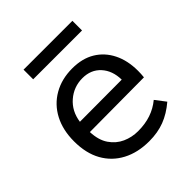

<svg xmlns="http://www.w3.org/2000/svg" viewBox="-170 -702 831 831"><g transform="rotate(-45 245.5 -287.0)"><path d="M446 -51Q406 -17 364 -1Q322 15 270 15Q200 15 148 -12.5Q96 -40 67.5 -91Q39 -142 39 -215Q39 -284 66 -335.5Q93 -387 142.5 -415.5Q192 -444 257 -444Q318 -444 361 -418Q404 -392 427.5 -345Q451 -298 451 -235Q451 -226 450.5 -216.5Q450 -207 449 -197L116 -195Q118 -144 140 -112Q162 -80 195.5 -65Q229 -50 267 -50Q310 -50 345.5 -62Q381 -74 410 -98ZM374 -258Q373 -314 341.5 -348.5Q310 -383 258 -383Q205 -383 165 -348.5Q125 -314 117 -257ZM104 -589H403V-530H104Z"/></g></svg>

Font: Podkova VF Beta
Style: Regular
Weight: 400
Designer: Ilya Yudin
Foundry: Cyreal (www.cyreal.org)
Version: Version 2.100